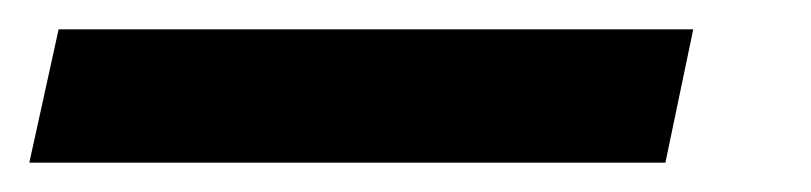

<svg xmlns="http://www.w3.org/2000/svg" viewBox="-100 -20 553 131"><path d="M-80 91 -60 0H373L354 91Z"/></svg>

Font: Radio Canada Medium
Style: Italic
Weight: 500
Italic angle: -12°
Designer: Charles Daoud, Etienne Aubert Bonn, Alexandre Saumier Demers, Jacques Le Bailly
Foundry: Radio-Canada
Version: Version 2.104; ttfautohint (v1.8.4.7-5d5b);gftools[0.9.28.de